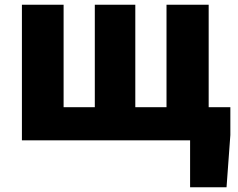

<svg xmlns="http://www.w3.org/2000/svg" viewBox="-20 -589 998 806"><path d="M856 -139V-569H679V-139H548V-569H378V-139H247V-569H72V0H778V197H931L947 -22V-139Z"/></svg>

Font: Noto Sans CJK JP Black
Style: Regular
Weight: 900
Designer: Ryoko NISHIZUKA (kana & ideographs); Paul D. Hunt (Latin, Greek & Cyrillic); Wenlong ZHANG (bopomofo); Sandoll Communica
Foundry: Adobe Systems Incorporated
Version: Version 1.004;PS 1.004;hotconv 1.0.82;makeotf.lib2.5.63406